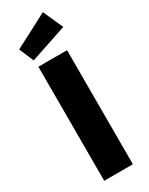

<svg xmlns="http://www.w3.org/2000/svg" viewBox="-254 -1036 835 1079"><g transform="rotate(-30 164.0 -496.5)"><path d="M71 0V-740H257V0ZM66 -784 26 -878 246 -993 304 -864Z"/></g></svg>

Font: Mach ExtraBold
Style: Regular
Weight: 800
Version: Version 1.002